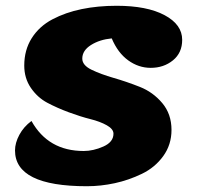

<svg xmlns="http://www.w3.org/2000/svg" viewBox="-20 -620 685 665"><path d="M281 25Q32 25 32 -99Q32 -125 47 -153Q62 -181 89 -201Q147 -97 270 -97Q303 -97 338 -112.5Q373 -128 373 -157Q373 -173 350 -186Q327 -199 293 -207.5Q259 -216 218.5 -231Q178 -246 144 -264Q110 -282 87 -315.5Q64 -349 64 -393Q64 -447 90 -488Q116 -529 161.5 -553Q207 -577 263 -588.5Q319 -600 384 -600Q489 -600 550 -567.5Q611 -535 611 -482Q611 -437 579 -411Q547 -385 502 -385Q460 -385 424 -411Q388 -437 367 -487Q325 -483 295 -464Q265 -445 265 -417Q265 -394 297 -378.5Q329 -363 374 -350Q419 -337 464.5 -319Q510 -301 542 -263Q574 -225 574 -170Q574 -119 545.5 -79.5Q517 -40 471.5 -18Q426 4 377.5 14.5Q329 25 281 25Z"/></svg>

Font: Lemonada
Style: Bold
Weight: 700
Designer: Mohamed Gaber (Arabic), Eduardo Tunni (Latin)
Foundry: Kief Type Foundry
Version: Version 4.004